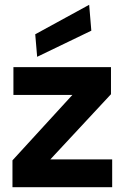

<svg xmlns="http://www.w3.org/2000/svg" viewBox="-20 -781 531 801"><path d="M32 0V-112L282 -385H36V-501H443V-388L190 -116H448V0ZM135 -544 127 -638 352 -761 361 -653Z"/></svg>

Font: DM Sans 18pt ExtraBold
Style: Regular
Weight: 800
Designer: Colophon Foundry, Jonny Pinhorn
Foundry: Colophon Foundry
Version: Version 4.004;gftools[0.9.30]